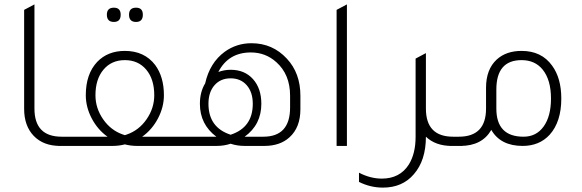

<svg xmlns="http://www.w3.org/2000/svg" viewBox="-20 -665 2653 875"><path d="M254 0Q178 0 134 -45.5Q90 -91 90 -169V-620L137 -645V-170Q137 -42 261 -42H304V0Z M499 -565Q467 -565 467 -598Q467 -630 499 -630Q530 -630 530 -598Q530 -565 499 -565ZM600 -565Q568 -565 568 -598Q568 -630 600 -630Q631 -630 631 -598Q631 -565 600 -565ZM628 -42H854V0H605Q576 0 549 -7Q522 0 493 0H244V-42H470Q425 -74 398 -125.5Q371 -177 371 -231Q371 -328 423 -383Q471 -433 549 -433Q638 -433 687 -369Q727 -315 727 -231Q727 -177 700 -125.5Q673 -74 628 -42ZM549 -49 558 -52Q613 -71 648 -121.5Q683 -172 683 -231Q683 -304 646.5 -347.5Q610 -391 549 -391Q488 -391 451.5 -347.5Q415 -304 415 -231Q415 -172 450 -121.5Q485 -71 540 -52Z M915 -285Q936 -379 1004 -429Q1058 -468 1126 -468Q1222 -468 1287 -398Q1349 -332 1349 -229V-167Q1349 -84 1299 -39Q1256 0 1185 0H1095Q1061 0 1031 -10Q1001 0 967 0H794V-42H966Q891 -98 891 -192Q891 -246 915 -285ZM1302 -175V-229Q1302 -326 1239 -382Q1190 -426 1123 -426Q1021 -426 975 -337Q1003 -347 1031 -347Q1095 -347 1133 -304.5Q1171 -262 1171 -192Q1171 -97 1095 -42H1180Q1302 -42 1302 -175ZM1031 -51Q1132 -84 1132 -192Q1132 -245 1104.5 -276.5Q1077 -308 1031 -308Q985 -308 957.5 -276.5Q930 -245 930 -192Q930 -84 1031 -51Z M1514 0V-620L1561 -645V0Z M2045 -42H2088V0H2038Q1965 0 1921 -42Q1921 66 1866 129Q1814 190 1725 190Q1668 190 1616 164V122Q1668 149 1720 149Q1802 149 1843 85Q1874 35 1874 -41V-398L1921 -423V-170Q1921 -42 2045 -42Z M2195 -265Q2195 -349 2244 -394Q2287 -433 2357 -433Q2448 -433 2496 -366Q2538 -309 2538 -216Q2538 -110 2485 -51Q2438 0 2362 0Q2261 0 2219 -73Q2177 0 2078 0H2028V-42H2071Q2195 -42 2195 -170ZM2242 -170Q2242 -42 2366 -42Q2424 -42 2457.5 -88.5Q2491 -135 2491 -216Q2491 -301 2453 -348Q2418 -391 2357 -391Q2242 -391 2242 -257Z"/></svg>

Font: TajawalTap
Style: Regular
Weight: 300
Designer: Boutros Fonts
Foundry: Created by Boutros International 2017
Version: Version 2.700